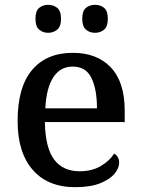

<svg xmlns="http://www.w3.org/2000/svg" viewBox="-20 -766 585 796"><path d="M292 10Q178 10 115.5 -62Q53 -134 53 -264Q53 -405 113 -476Q173 -547 282 -547Q382 -547 439.5 -486.5Q497 -426 497 -307V-260H166Q168 -153 204.5 -104.5Q241 -56 310 -56Q362 -56 398.5 -78Q435 -100 453 -129Q462 -125 468 -115Q474 -105 474 -91Q474 -69 454.5 -45.5Q435 -22 394.5 -6Q354 10 292 10ZM382 -317Q382 -396 359 -443Q336 -490 281 -490Q230 -490 201 -445.5Q172 -401 168 -317ZM374 -630Q352 -630 336.5 -643Q321 -656 321 -688Q321 -721 336.5 -733.5Q352 -746 374 -746Q396 -746 411.5 -733.5Q427 -721 427 -688Q427 -656 411.5 -643Q396 -630 374 -630ZM180 -630Q158 -630 142.5 -643Q127 -656 127 -688Q127 -721 142.5 -733.5Q158 -746 180 -746Q201 -746 217 -733.5Q233 -721 233 -688Q233 -656 217 -643Q201 -630 180 -630Z"/></svg>

Font: Noto Serif Kannada Medium
Style: Regular
Weight: 500
Version: Version 2.003